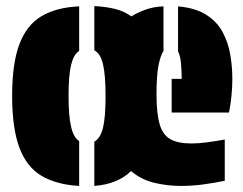

<svg xmlns="http://www.w3.org/2000/svg" viewBox="-20 -603 801 633"><path d="M519 -582V-435Q509 -420 502.5 -387Q496 -354 496 -292Q496 -230 506 -194.5Q516 -159 541 -144.5Q566 -130 611 -130Q633 -130 660.5 -133.5Q688 -137 721 -143V-7Q687 0 650.5 5Q614 10 577 10Q531 10 488 -0.5Q445 -11 412 -39Q368 4 291 10V-136Q311 -147 319.5 -181.5Q328 -216 328 -286Q328 -356 319.5 -391.5Q311 -427 291 -437V-583Q329 -581 359.5 -573.5Q390 -566 413 -549Q436 -563 462 -572Q488 -581 519 -582ZM567 -434V-582Q624 -577 659.5 -554.5Q695 -532 713.5 -498Q732 -464 739 -424Q746 -384 746 -343Q746 -315 743 -285.5Q740 -256 735 -232H546V-343H579Q579 -366 577 -391.5Q575 -417 567 -434ZM241 -582V-435Q223 -424 214.5 -389.5Q206 -355 206 -287Q206 -220 214.5 -184.5Q223 -149 241 -138V10Q167 6 117.5 -23Q68 -52 44 -116Q20 -180 20 -287Q20 -394 44 -457.5Q68 -521 117.5 -550Q167 -579 241 -582Z"/></svg>

Font: Protest Guerrilla
Style: Regular
Weight: 400
Designer: Octavio Pardo
Foundry: Ashler Design
Version: Version 2.005; ttfautohint (v1.8.4.7-5d5b)